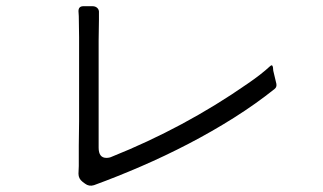

<svg xmlns="http://www.w3.org/2000/svg" viewBox="-20 -684 1040 619"><path d="M254 -92 246 -98Q233 -108 233 -124L234 -149V-215L235 -293V-564L234 -632L233 -648Q233 -664 249 -664H278Q288 -664 294 -658Q300 -652 299 -642V-620L298 -554V-208Q298 -175 323 -175Q333 -175 341 -179Q456 -225 566 -284Q676 -343 778 -414Q800 -429 818 -443Q836 -457 850 -470Q858 -478 860 -467L861 -456L871 -414Q873 -403 865 -397Q805 -349 734.5 -304.5Q664 -260 588 -220.5Q512 -181 434.5 -147.5Q357 -114 283 -87Q267 -82 254 -92Z"/></svg>

Font: Higure Gothic
Style: Regular
Weight: 400
Designer: Yoshimichi Ohira
Foundry: Positype
Version: Version 1.000